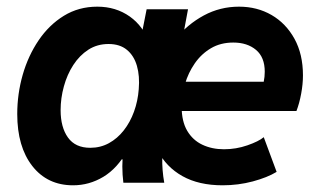

<svg xmlns="http://www.w3.org/2000/svg" viewBox="-20 -551 960 579"><path d="M200.4 7.8Q122.9 7.8 77.4 -50.4Q32 -108.5 32 -207.2Q32 -267.6 48.4 -325.2Q64.9 -382.8 96.4 -429.3Q127.9 -475.9 172.6 -503.4Q217.3 -530.9 273.5 -530.9Q329.4 -530.9 371.5 -501.1Q413.5 -471.2 431.1 -418.1L345.7 -456.1H467.4L396.7 -393.9L422.2 -523.1H547L477.9 -151.9Q470.1 -113.6 469.3 -75.8Q468.5 -38 475.3 0H352Q349 -23.4 348.9 -49.3Q348.9 -75.3 352.3 -101.4L357.1 -70.5H336.3L363.6 -96.7Q334.2 -43.4 291.7 -17.8Q249.2 7.8 200.4 7.8ZM252.2 -105.3Q282.9 -105.3 308.5 -119.3Q334 -133.3 353.3 -157.9Q372.6 -182.5 384.1 -214.3Q395.7 -246.2 398.4 -281.9Q401.8 -321.6 392.9 -352.4Q384 -383.2 362.7 -400.7Q341.5 -418.3 307.3 -418.3Q273.1 -418.3 246.4 -401.1Q219.7 -383.8 201 -354.9Q182.3 -326 172.6 -290.4Q162.8 -254.9 162.8 -218.8Q162.8 -167.1 185 -136.2Q207.1 -105.3 252.2 -105.3ZM651.3 7.8Q579.6 7.8 530.3 -19.8Q481 -47.4 455.7 -97Q430.4 -146.5 430.4 -211.5Q430.4 -273.1 450.9 -330.2Q471.5 -387.3 508.5 -432.6Q545.5 -477.9 594.6 -504.4Q643.7 -530.9 700.9 -530.9Q755.4 -530.9 799 -505.7Q842.5 -480.4 868.1 -433.9Q893.6 -387.4 893.6 -323.7Q893.6 -297.3 888.2 -268.4Q882.9 -239.5 874 -216.3H510L524.1 -304.5H775.3Q776.7 -311.8 777.6 -319.4Q778.4 -327 778.4 -334.7Q778.4 -378.4 752.1 -400.5Q725.7 -422.7 683.5 -422.7Q645.4 -422.7 616.4 -405.7Q587.3 -388.6 567.5 -360.1Q547.8 -331.7 537.8 -297.6Q527.8 -263.5 527.8 -229.2Q527.8 -185 544.6 -156.5Q561.5 -128 590.4 -114.5Q619.3 -100.9 655.3 -100.9Q692 -100.9 725.9 -112.7Q759.8 -124.4 775.4 -137.3L814.2 -32.7Q786.2 -15.7 742.3 -3.9Q698.4 7.8 651.3 7.8Z"/></svg>

Font: Reddit Sans
Style: Italic
Weight: 400
Italic angle: -11.25°
Designer: Stephen Hutchings
Version: Version 1.013